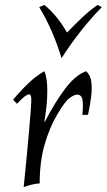

<svg xmlns="http://www.w3.org/2000/svg" viewBox="-20 -744 433 779"><path d="M76 15Q78 -6 82 -43.5Q86 -81 90 -126Q94 -171 98 -214.5Q102 -258 104.5 -292Q107 -326 107 -341Q107 -361 98 -361Q84 -361 49 -323L33 -339Q59 -371 92.5 -403.5Q126 -436 160 -455Q166 -442 169 -421.5Q172 -401 172 -376Q172 -346 169 -317Q166 -288 160 -250H162Q204 -331 245 -385Q286 -439 329 -455Q347 -440 350.5 -412Q354 -384 349.5 -349Q345 -314 337 -278H314Q318 -313 315 -336.5Q312 -360 293 -360Q281 -360 262 -346Q243 -332 212 -279Q182 -229 161.5 -159Q141 -89 141 0Q108 3 76 15ZM376 -724 393 -715Q348 -669 307.5 -617.5Q267 -566 231 -510H229Q195 -623 139 -715L160 -724Q187 -702 210 -673.5Q233 -645 252 -612Q284 -645 314 -673.5Q344 -702 376 -724Z"/></svg>

Font: Bona Nova
Style: Italic
Weight: 400
Italic angle: -4°
Designer: Mateusz Machalski
Foundry: Capitalics
Version: Version 4.001; ttfautohint (v1.8.3)